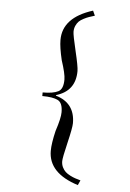

<svg xmlns="http://www.w3.org/2000/svg" viewBox="-61 -775 688 1015"><g transform="rotate(5 283.0 -267.0)"><path d="M163.1 -256.8V-275.9Q218.8 -275.9 246.1 -290Q272 -303.2 272 -354Q272 -384.3 249 -454.1Q232.9 -521.5 232.9 -561Q232.9 -680.2 391.1 -730L402.8 -704.1Q383.8 -698.2 372.3 -694.3Q360.8 -690.4 344.7 -682.1Q328.6 -673.8 319.8 -665Q311 -656.2 304.4 -641.8Q297.9 -627.4 297.9 -609.9Q297.9 -591.8 317.4 -510Q336.9 -428.2 336.9 -404.8Q336.9 -298.3 234.9 -268.1V-265.1Q336.9 -234.9 336.9 -127.9Q336.9 -104 317.4 -22.7Q297.9 58.6 297.9 77.1Q297.9 94.7 304.9 109.1Q312 123.5 321.8 132.6Q331.5 141.6 347.4 149.7Q363.3 157.7 374.8 161.4Q386.2 165 402.8 169.9L391.1 195.8Q232.9 146 232.9 27.8Q232.9 -11.7 249 -79.1Q272 -148.9 272 -180.2Q272 -230 246.1 -243.2Q219.7 -256.8 163.1 -256.8Z"/></g></svg>

Font: New Heterodox Mono
Style: Book
Weight: 400
Designer: Hao Chi Kiang <hello@hckiang.com>, Alexey Kryukov <alexios@thessalonica.org.ru>
Version: Version 0.0.3